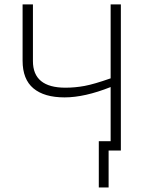

<svg xmlns="http://www.w3.org/2000/svg" viewBox="-20 -683 662 871"><path d="M528.3 0H472.7V167.5H428.2V-42.5H481.9V-288.1Q363.8 -241.2 272.9 -241.2Q180.7 -241.2 131.6 -282.2Q82.5 -323.2 82.5 -407.7V-663.1H129.4V-405.8Q129.4 -285.2 276.9 -285.2Q320.3 -285.2 363.8 -293.2Q407.2 -301.3 481.9 -327.6V-663.1H528.3Z"/></svg>

Font: Bpm'online Open Sans Light
Style: Regular
Weight: 300
Foundry: Ascender Corporation
Version: Version 1.10